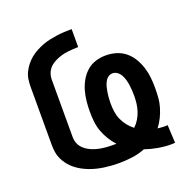

<svg xmlns="http://www.w3.org/2000/svg" viewBox="-132 -874 1013 1014"><g transform="rotate(-20 375.0 -367.0)"><path d="M662 9Q625 9 588 2.5Q551 -4 516 -16Q481 -2 443 3Q405 8 368 8Q347 8 326 6.5Q305 5 284.5 2Q264 -1 244 -6Q224 -11 204.5 -18.5Q185 -26 167 -36Q149 -46 133 -59Q117 -72 104 -88.5Q91 -105 82 -124Q73 -143 70 -163.5Q67 -184 67 -205V-530Q67 -551 70 -572Q73 -593 82.5 -612Q92 -631 105 -647.5Q118 -664 134.5 -677.5Q151 -691 170 -701Q189 -711 208.5 -718.5Q228 -726 249 -730.5Q270 -735 291 -738Q312 -741 333 -742Q354 -743 375 -743V-642Q360 -642 344.5 -641Q329 -640 313.5 -638Q298 -636 283 -632Q268 -628 254 -622Q240 -616 227 -607.5Q214 -599 204.5 -587Q195 -575 190 -560Q185 -545 185 -530V-205Q185 -190 189.5 -175.5Q194 -161 203 -149.5Q212 -138 224.5 -129Q237 -120 250.5 -114Q264 -108 278 -104Q292 -100 307 -97.5Q322 -95 337 -94Q352 -93 366 -93Q372 -93 378 -93Q384 -93 390 -93Q371 -114 356 -138.5Q341 -163 331.5 -189.5Q322 -216 319 -244Q316 -272 316 -301Q316 -330 319 -359Q322 -388 330 -416Q338 -444 352.5 -469.5Q367 -495 389 -514.5Q411 -534 439 -542.5Q467 -551 496 -551Q526 -551 554.5 -542.5Q583 -534 606 -515Q629 -496 644 -470.5Q659 -445 668 -417Q677 -389 680 -359.5Q683 -330 683 -301Q683 -273 681 -246Q679 -219 671 -192.5Q663 -166 651 -141.5Q639 -117 622 -95Q632 -94 642.5 -93Q653 -92 664 -92Q667 -92 670.5 -92.5Q674 -93 678 -93L683 8Q678 8 672.5 8.5Q667 9 662 9ZM507 -140Q523 -155 534.5 -174Q546 -193 553 -214Q560 -235 562.5 -257Q565 -279 565 -301Q565 -316 564 -331Q563 -346 561 -360.5Q559 -375 555 -389.5Q551 -404 544 -417.5Q537 -431 524.5 -440.5Q512 -450 497 -450Q486 -450 476.5 -444.5Q467 -439 460.5 -429.5Q454 -420 450 -410Q446 -400 443.5 -389Q441 -378 439 -367Q437 -356 436 -345Q435 -334 434.5 -323Q434 -312 434 -301Q434 -278 437.5 -255Q441 -232 450.5 -211Q460 -190 474.5 -172Q489 -154 507 -140Z"/></g></svg>

Font: Zed Sans Extended
Style: Bold
Weight: 700
Width: 7
Designer: Belleve Invis
Foundry: Belleve Invis
Version: Version 1.0.0; ttfautohint (v1.8.4)